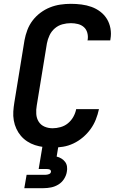

<svg xmlns="http://www.w3.org/2000/svg" viewBox="-20 -763 640 1003"><path d="M255 8Q231 8 207.5 5Q184 2 162.5 -5Q141 -12 122 -24.5Q103 -37 89 -53.5Q75 -70 65.5 -90.5Q56 -111 52 -134Q48 -157 49.5 -180.5Q51 -204 55 -228L108 -553Q113 -580 123 -606.5Q133 -633 150.5 -656Q168 -679 191.5 -696.5Q215 -714 241.5 -724.5Q268 -735 295.5 -739Q323 -743 350 -743Q378 -743 405.5 -739.5Q433 -736 458 -727Q483 -718 504 -702Q525 -686 538.5 -664Q552 -642 557 -614.5Q562 -587 557 -559Q557 -557 556.5 -555.5Q556 -554 556 -552H437Q437 -553 437.5 -554Q438 -555 438 -555Q441 -574 436 -592Q431 -610 418 -621.5Q405 -633 387 -637.5Q369 -642 350 -642Q328 -642 306 -636Q284 -630 266.5 -615Q249 -600 239 -579Q229 -558 225 -536L172 -212Q168 -190 169.5 -167.5Q171 -145 182 -127.5Q193 -110 212.5 -101.5Q232 -93 255 -93Q275 -93 296.5 -99Q318 -105 335 -119Q352 -133 363 -152.5Q374 -172 378 -193H497Q491 -165 480.5 -138.5Q470 -112 453 -88.5Q436 -65 413 -45.5Q390 -26 363.5 -13.5Q337 -1 309.5 3.5Q282 8 255 8ZM107 220 119 150H219Q227 150 236 146.5Q245 143 246 135Q246 135 246 135Q246 135 246 135Q247 131 245 127.5Q243 124 239.5 122.5Q236 121 232 120.5Q228 120 224 120H182L202 0H285L276 55Q289 58 300.5 65Q312 72 320 82.5Q328 93 330 107Q332 121 329 135Q326 154 314.5 172Q303 190 285 201Q267 212 247 216Q227 220 207 220Z"/></svg>

Font: Iosevka Curly Extended Oblique
Style: Bold
Weight: 700
Width: 7
Italic angle: -9°
Monospace: yes
Designer: Belleve Invis
Foundry: Belleve Invis
Version: Version 11.1.0; ttfautohint (v1.8.3)